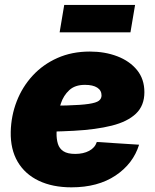

<svg xmlns="http://www.w3.org/2000/svg" viewBox="-20 -763 640 794"><path d="M275.4 11.7Q197.3 11.7 140.1 -15.6Q83 -43 53 -94.2Q22.9 -145.5 24.4 -217.8Q25.9 -284.2 49.1 -344Q72.3 -403.8 115 -450.2Q157.7 -496.6 217.5 -523.2Q277.3 -549.8 351.6 -549.8Q413.6 -549.8 464.8 -530.3Q516.1 -510.7 546.6 -473.4Q577.1 -436 577.1 -381.8Q577.1 -326.2 542.2 -293Q507.3 -259.8 442.1 -243.4Q377 -227.1 285.9 -222.2Q194.8 -217.3 82 -217.3L100.1 -325.2Q197.3 -325.2 256.6 -326.9Q315.9 -328.6 346.9 -333.3Q377.9 -337.9 388.9 -346.4Q399.9 -355 399.9 -368.2Q399.9 -389.2 382.1 -400.6Q364.3 -412.1 331.1 -412.1Q290 -412.1 266.4 -390.1Q242.7 -368.2 231.9 -335.7Q221.2 -303.2 217.8 -269.5Q214.4 -235.8 213.9 -212.9Q213.4 -187.5 219.5 -168Q225.6 -148.4 242.4 -137.5Q259.3 -126.5 291 -126.5Q324.7 -126.5 348.6 -139.2Q372.6 -151.9 380.4 -175.8L555.2 -164.6Q530.8 -85.9 457.8 -37.1Q384.8 11.7 275.4 11.7ZM538.6 -742.7 519.5 -629.4H226.6L245.6 -742.7Z"/></svg>

Font: Inter 16pt Black
Style: Italic
Weight: 900
Italic angle: -9.3988°
Version: Version 4.001;git-66647c0bb